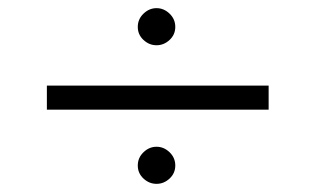

<svg xmlns="http://www.w3.org/2000/svg" viewBox="-20 -511 767 471"><path d="M396 -413Q382 -400 364 -400Q346 -400 332 -413Q318 -426 318 -445Q318 -464 332 -477.5Q346 -491 364 -491Q382 -491 396 -477.5Q410 -464 410 -445Q410 -426 396 -413ZM95 -301H639V-242H95ZM396 -73Q382 -60 364 -60Q346 -60 332 -73Q318 -86 318 -105Q318 -124 332 -137.5Q346 -151 364 -151Q382 -151 396 -137.5Q410 -124 410 -105Q410 -86 396 -73Z"/></svg>

Font: Oakes Grotesk Light
Style: Italic
Weight: 300
Italic angle: -8°
Designer: Samuel Oakes
Foundry: Samuel Oakes
Version: Version 1.000;PS 001.000;hotconv 1.0.88;makeotf.lib2.5.64775